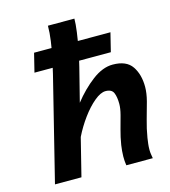

<svg xmlns="http://www.w3.org/2000/svg" viewBox="-114 -866 850 958"><g transform="rotate(-15 311.0 -387.0)"><path d="M120.6 -661.6H515.1L491.2 -564.9H96.7ZM556.6 0H419.9Q418 -11.2 417.2 -22.9Q416.5 -34.7 416.5 -46.4Q416.5 -60.5 418 -75.2Q419.4 -89.8 421.4 -104Q427.7 -143.6 438.2 -180.7Q448.7 -217.8 457 -249.8Q465.3 -281.7 465.3 -305.2Q465.3 -340.8 456.1 -362.5Q446.8 -384.3 415 -384.3Q389.6 -384.3 356.7 -356.9Q323.7 -329.6 292 -286.4Q260.3 -243.2 236.8 -195.3L188 0H51.3L184.1 -534.7Q192.9 -570.8 201.7 -612.5Q210.4 -654.3 216.3 -696.3Q222.2 -738.3 222.2 -773.9H358.9Q358.9 -747.1 353.3 -705.6Q347.7 -664.1 338.9 -618.9Q330.1 -573.7 320.3 -534.7L276.4 -361.3Q323.2 -420.9 377.4 -461.9Q431.6 -502.9 483.4 -502.9Q554.2 -502.9 583 -460.4Q611.8 -418 611.8 -354Q611.8 -321.3 601.1 -280.5Q590.3 -239.7 577.4 -195.1Q564.5 -150.4 557.1 -105Q554.7 -88.4 553 -74.5Q551.3 -60.5 551.3 -43.9Q551.3 -33.2 553 -22Q554.7 -10.7 556.6 0Z"/></g></svg>

Font: Andika
Style: Bold Italic
Weight: 700
Italic angle: -14°
Designer: Victor Gaultney, Annie Olsen, Julie Remington, Don Collingsworth, Eric Hays, Becca Hirsbrunner
Foundry: SIL International
Version: Version 6.101